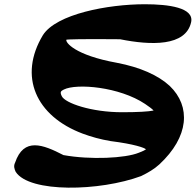

<svg xmlns="http://www.w3.org/2000/svg" viewBox="-20 -872 922 905"><path d="M182 -706C66 -513 148 -325 370 -242C410 -227 454 -215 501 -207C613 -193 663 -175 668 -168C667 -167 656 -160 634 -152C571 -126 406 -118 279 -141C182 -191 92 -226 51 -105C43 -89 48 -75 54 -62C119 38 451 30 645 -42C678 -58 707 -75 731 -97C871 -227 881 -370 780 -467C726 -517 641 -555 531 -576C332 -612 287 -673 293 -685C295 -686 359 -689 546 -687C690 -658 856 -652 881 -768C895 -836 775 -852 663 -852C489 -852 245 -806 182 -706ZM271 -419C261 -440 268 -443 281 -450C341 -480 543 -463 664 -382C683 -369 697 -359 704 -351C680 -346 629 -343 555 -343C411 -343 286 -386 271 -419Z"/></svg>

Font: Venom Sans
Style: BdObl
Weight: 700
Version: Version 1.001